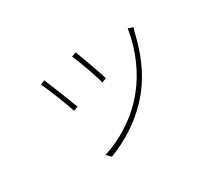

<svg xmlns="http://www.w3.org/2000/svg" viewBox="-114 -794 1228 1086"><g transform="rotate(-30 500.0 -251.0)"><path d="M462 -558 433 -547C450 -510 499 -377 508 -334L537 -346C526 -387 477 -520 462 -558ZM785 -528C765 -398 711 -276 637 -186C555 -85 440 -9 318 29L345 56C451 16 571 -56 663 -170C738 -263 782 -374 809 -493C811 -499 814 -510 817 -518ZM229 -510 201 -497C216 -470 274 -327 289 -276L318 -287C300 -336 244 -476 229 -510Z"/></g></svg>

Font: Noto Sans T Chinese Thin
Style: Regular
Weight: 100
Designer: Ryoko NISHIZUKA (kana & ideographs); Paul D. Hunt (Latin, Greek & Cyrillic); Wenlong ZHANG (bopomofo); Sandoll Communica
Foundry: Adobe Systems Incorporated
Version: Version 1.000;PS 1;hotconv 1.0.78;makeotf.lib2.5.61930